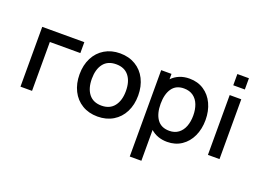

<svg xmlns="http://www.w3.org/2000/svg" viewBox="-133 -1059 2213 1629"><g transform="rotate(20 973.5 -245.0)"><path d="M70 0V-540H450V-441.5H174.5V0Z M505 -270.5Q505 -354.5 538 -419Q571 -483.5 631 -519.2Q691 -555 769.5 -555Q849 -555 909.2 -519Q969.5 -483 1002 -418.2Q1034.5 -353.5 1034.5 -270.5Q1034.5 -186.5 1001.8 -121.8Q969 -57 909 -21Q849 15 769.5 15Q690 15 630 -21.2Q570 -57.5 537.5 -122.2Q505 -187 505 -270.5ZM923.5 -270.5Q923.5 -357 884 -406.8Q844.5 -456.5 769.5 -456.5Q693.5 -456.5 654.8 -406.5Q616 -356.5 616 -270.5Q616 -183.5 655.5 -133.5Q695 -83.5 769.5 -83.5Q844.5 -83.5 884 -134.2Q923.5 -185 923.5 -270.5Z M1642.5 -270.5Q1642.5 -189.5 1612.5 -124.5Q1582.5 -59.5 1527 -22.2Q1471.5 15 1398 15Q1309 15 1249 -38V240H1144V-540H1237V-491.5Q1266.5 -522 1306.5 -538.5Q1346.5 -555 1396 -555Q1470.5 -555 1526.2 -518.2Q1582 -481.5 1612.2 -416.8Q1642.5 -352 1642.5 -270.5ZM1531.5 -270.5Q1531.5 -325 1515 -368Q1498.5 -411 1464.5 -435.8Q1430.5 -460.5 1380 -460.5Q1308.5 -460.5 1272.8 -409.2Q1237 -358 1237 -270.5Q1237 -182 1273.2 -130.8Q1309.5 -79.5 1383.5 -79.5Q1432 -79.5 1465.2 -104.5Q1498.5 -129.5 1515 -172.5Q1531.5 -215.5 1531.5 -270.5Z M1762.5 -628.5V-730H1867V-628.5ZM1762.5 0V-540H1867V0Z"/></g></svg>

Font: Manrope KiralyPet SmBd KiralyPet
Style: Regular
Weight: 600
Designer: Mikhail Sharanda
Foundry: Mikhail Sharanda
Version: Version 4.502